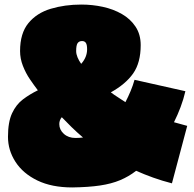

<svg xmlns="http://www.w3.org/2000/svg" viewBox="-20 -806 850 842"><path d="M801 -254 734 -2Q691 -13 652 -27Q613 -41 577 -57Q545 -32 507 -16Q469 0 418.5 7.5Q368 15 297 16Q207 16 144 -14.5Q81 -45 48 -96Q15 -147 15 -206Q15 -271 33 -309.5Q51 -348 81 -370.5Q111 -393 146 -410Q130 -431 111.5 -458Q93 -485 80.5 -517Q68 -549 68 -582Q68 -660 104.5 -704.5Q141 -749 202.5 -767.5Q264 -786 337 -786Q385 -786 431 -776Q477 -766 514.5 -744.5Q552 -723 574.5 -689Q597 -655 597 -608Q597 -531 564 -484Q531 -437 466 -401Q482 -389 498 -379Q514 -369 530 -358Q542 -381 552.5 -406Q563 -431 570 -456L793 -406Q785 -371 772 -336.5Q759 -302 743 -270ZM340 -626Q327 -626 320.5 -617Q314 -608 314 -582Q314 -569 320 -554.5Q326 -540 336 -526Q362 -555 362 -590Q362 -610 356.5 -618Q351 -626 340 -626ZM311 -201Q319 -201 327.5 -201.5Q336 -202 344 -203Q317 -226 294 -248.5Q271 -271 251 -292Q240 -279 240 -262Q240 -237 260 -219Q280 -201 311 -201Z"/></svg>

Font: Gasoek One
Style: Regular
Weight: 400
Designer: Jiashuo Zhang
Foundry: JAMO
Version: Version 1.000; ttfautohint (v1.8.4.7-5d5b);gftools[0.9.29]